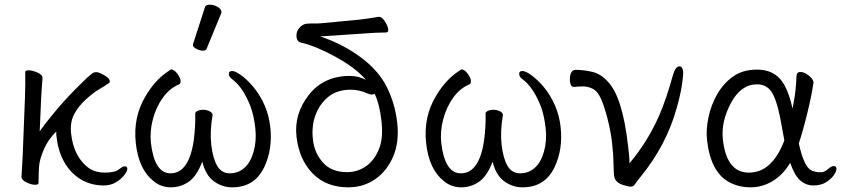

<svg xmlns="http://www.w3.org/2000/svg" viewBox="-20 -784 3601 822"><path d="M72 -27 77 -115 87 -369Q89 -422 88 -475Q88 -483 103 -483Q118 -483 139 -474Q160 -465 162 -452V-449Q159 -414 156 -360L150 -222Q231 -333 325 -424Q354 -454 378 -472Q383 -475 392 -475Q401 -475 415 -468Q449 -452 450 -436Q451 -431 446 -428Q426 -414 404 -401.5Q382 -389 349 -359.5Q316 -330 297.5 -295Q279 -260 284.5 -211.5Q290 -163 308 -127Q326 -91 355.5 -68Q385 -45 428.5 -45Q472 -45 488.5 -58.5Q505 -72 514.5 -72Q524 -72 525 -62.5Q526 -53 513 -35.5Q500 -18 477 -4Q454 10 424 10Q370 10 327 -15.5Q284 -41 257 -87Q230 -133 223 -192L221 -207Q221 -214 221 -221Q186 -187 168 -145Q150 -103 147.5 -74.5Q145 -46 145 -1Q145 7 130 7Q115 7 94.5 -2.5Q74 -12 72 -25Z M857 -752Q860 -764 877.5 -764Q895 -764 911.5 -754.5Q928 -745 928 -732Q928 -729 927 -727L865 -576Q862 -567 848.5 -567Q835 -567 820.5 -575Q806 -583 806 -589.5Q806 -596 807 -597ZM626 -173Q641 -42 710 -42Q790 -42 810 -187Q817 -243 816 -294Q814 -304 825 -309Q836 -314 849.5 -314Q863 -314 875.5 -308.5Q888 -303 890 -294V-291Q878 -221 884.5 -164Q891 -107 909.5 -74.5Q928 -42 964 -42Q1000 -42 1026.5 -65.5Q1053 -89 1066 -135.5Q1079 -182 1073 -235.5Q1067 -289 1053 -327Q1021 -410 974 -445Q961 -454 960 -465Q958 -480 974 -480Q987 -480 1011.5 -462.5Q1036 -445 1063 -414Q1126 -338 1137 -241.5Q1148 -145 1111 -68Q1070 18 974 18Q931 18 895.5 -8Q860 -34 846 -92Q822 -29 787.5 -5.5Q753 18 711.5 18Q670 18 638 -8Q574 -58 561.5 -170Q549 -282 603 -372Q641 -437 693 -474Q711 -487 712 -487Q725 -487 738.5 -469.5Q752 -452 753 -439Q754 -426 747 -423Q706 -406 677 -365.5Q648 -325 634.5 -273.5Q621 -222 626 -173Z M1603 -712Q1615 -712 1627.5 -693Q1640 -674 1642 -659.5Q1644 -645 1633 -645Q1592 -645 1530 -640L1351 -628Q1447 -596 1523.5 -539.5Q1600 -483 1635.5 -412.5Q1671 -342 1680.5 -259.5Q1690 -177 1663.5 -114.5Q1637 -52 1586.5 -17Q1536 18 1471 18Q1377 18 1319 -41Q1261 -100 1249.5 -198Q1238 -296 1302 -377.5Q1366 -459 1478 -459Q1514 -459 1547 -442Q1502 -494 1417 -540.5Q1332 -587 1271 -601Q1252 -604 1249.5 -626Q1247 -648 1261.5 -664.5Q1276 -681 1293 -682.5Q1310 -684 1325 -683.5Q1340 -683 1362 -685L1519 -700Q1549 -703 1601 -712ZM1612 -275Q1604 -341 1584 -383Q1579 -379 1572 -379Q1565 -379 1553 -384Q1518 -400 1482 -400Q1422 -400 1384.5 -368.5Q1347 -337 1330 -289.5Q1313 -242 1320 -184.5Q1327 -127 1363.5 -87Q1400 -47 1466 -47Q1509 -47 1544.5 -70.5Q1580 -94 1600.5 -141Q1621 -188 1614 -257Z M1869 -173Q1884 -42 1953 -42Q2033 -42 2053 -187Q2060 -243 2059 -294Q2057 -304 2068 -309Q2079 -314 2092.5 -314Q2106 -314 2118.5 -308.5Q2131 -303 2133 -294V-291Q2121 -221 2127.5 -164Q2134 -107 2152.5 -74.5Q2171 -42 2207 -42Q2243 -42 2269.5 -65.5Q2296 -89 2309 -135.5Q2322 -182 2316 -235.5Q2310 -289 2296 -327Q2264 -410 2217 -445Q2204 -454 2203 -465Q2201 -480 2217 -480Q2230 -480 2254.5 -462.5Q2279 -445 2306 -414Q2369 -338 2380 -241.5Q2391 -145 2354 -68Q2313 18 2217 18Q2174 18 2138.5 -8Q2103 -34 2089 -92Q2065 -29 2030.5 -5.5Q1996 18 1954.5 18Q1913 18 1881 -8Q1817 -58 1804.5 -170Q1792 -282 1846 -372Q1884 -437 1936 -474Q1954 -487 1955 -487Q1968 -487 1981.5 -469.5Q1995 -452 1996 -439Q1997 -426 1990 -423Q1949 -406 1920 -365.5Q1891 -325 1877.5 -273.5Q1864 -222 1869 -173Z M2438 -412H2437Q2423 -412 2420.5 -433.5Q2418 -455 2424 -470Q2430 -485 2445 -485Q2478 -485 2515 -476.5Q2552 -468 2581 -436Q2645 -371 2669 -159L2673 -122Q2675 -103 2675 -85Q2752 -176 2802 -289Q2832 -358 2860 -459Q2871 -500 2889 -500Q2902 -500 2905 -476Q2906 -469 2900.5 -427Q2895 -385 2877 -321Q2833 -163 2724 -29Q2706 -7 2699 4Q2692 15 2680.5 15Q2669 15 2648 8Q2613 -2 2609 -32Q2607 -51 2606.5 -87Q2606 -123 2600.5 -172Q2595 -221 2581 -275.5Q2567 -330 2552.5 -362Q2538 -394 2517.5 -404Q2497 -414 2478.5 -414Q2460 -414 2438 -412Z M3400 -170Q3421 -74 3451 -56Q3465 -48 3486.5 -46.5Q3508 -45 3523.5 -59Q3539 -73 3549.5 -73Q3560 -73 3561 -62.5Q3562 -52 3550 -34.5Q3538 -17 3516 -3.5Q3494 10 3462.5 10Q3431 10 3406.5 -11Q3382 -32 3363 -87Q3332 -35 3287.5 -8.5Q3243 18 3194 18Q3145 18 3106 -2Q3023 -43 3007 -184Q3002 -229 3013 -281.5Q3024 -334 3050.5 -380.5Q3077 -427 3118.5 -456.5Q3160 -486 3221 -486Q3282 -486 3317.5 -448.5Q3353 -411 3373 -319Q3388 -390 3390 -458Q3391 -476 3406.5 -476Q3422 -476 3441.5 -461.5Q3461 -447 3463 -432Q3456 -381 3437.5 -304.5Q3419 -228 3400 -170ZM3186 -45Q3286 -45 3338 -183Q3333 -209 3328 -237Q3312 -335 3290 -379Q3268 -423 3221 -423Q3152 -423 3109 -342.5Q3066 -262 3075 -185Q3091 -45 3186 -45Z"/></svg>

Font: ToneOZ-Pinyin-WenKai-Regular
Style: Regular
Weight: 400
Designer: Fontworks Inc.
Foundry: ToneOZ
Version: Version 0.240331